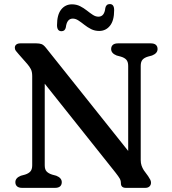

<svg xmlns="http://www.w3.org/2000/svg" viewBox="-20 -910 832 930"><path d="M279.2 -27.6Q279.2 -14.6 271.1 -7.3Q262.9 0 246 0H87.6Q71 0 62.7 -7.3Q54.4 -14.6 54.4 -27.6Q54.4 -48.2 81 -58.8L101 -64.2Q118.3 -69.6 127.1 -79.5Q136 -89.3 136 -109.4V-541.2Q136 -562.7 129.4 -575.2Q122.9 -587.8 111.2 -601.2L70.2 -647.8Q61.6 -657.5 56.7 -663.9Q51.8 -670.4 51.8 -678.8Q51.8 -688.5 58.8 -694.2Q65.9 -700 78.8 -700H156.2Q170.9 -700 181.2 -696.3Q191.5 -692.6 203 -677.8L621.9 -152.6L600.9 -101.6V-590.6Q600.9 -610.7 591.9 -620.7Q582.9 -630.7 565 -635.8L545 -641.2Q518.4 -651.8 518.4 -672.4Q518.4 -685.4 526.7 -692.7Q535 -700 551.6 -700H710Q726.9 -700 735.1 -692.7Q743.2 -685.4 743.2 -672.4Q743.2 -651.8 716.6 -641.2L696.6 -635.8Q678.9 -630.5 670.3 -620.7Q661.6 -610.9 661.6 -590.6V-135Q661.6 -119.5 665.7 -107.9Q669.7 -96.2 676.4 -85.6L697.6 -56.6Q704.8 -45.7 708.1 -39.1Q711.4 -32.4 711.4 -25Q711.4 -14 704.1 -7Q696.7 0 683.2 0H590.2Q565.6 0 565.6 -22.4Q565.6 -35.2 560 -45Q554.5 -54.7 539.8 -73.6L165.1 -544.2L196.7 -576.2V-109.4Q196.7 -89.1 205.7 -79.6Q214.6 -70 232.6 -64.2L252.6 -58.8Q279.2 -48.2 279.2 -27.6ZM460.6 -760.1Q439 -760.1 421.3 -769Q403.5 -778 388.5 -790Q373.4 -802 359.8 -810.9Q346.1 -819.9 332.6 -819.9Q303.9 -819.9 298.9 -777.5Q294.9 -758.8 277.8 -758.8Q256.2 -758.8 256.2 -788.3Q256.2 -838.6 276.3 -863.8Q296.4 -889 328.5 -889Q350.1 -889 367.9 -880.1Q385.6 -871.1 400.7 -859.1Q415.7 -847.1 429.4 -838.2Q443 -829.2 456.8 -829.2Q485.8 -829.2 490.2 -871.5Q494.2 -890.3 512.1 -890.3Q532.9 -890.3 532.9 -860.7Q532.9 -810.4 512.7 -785.3Q492.5 -760.1 460.6 -760.1Z"/></svg>

Font: Fraunces SuperSoft
Style: Regular
Weight: 900
Version: Version 1.000;[b76b70a41]